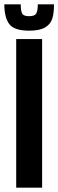

<svg xmlns="http://www.w3.org/2000/svg" viewBox="-42 -869 270 889"><path d="M33 0V-688H153V0ZM-22 -849H54Q54 -819 60.5 -806.5Q67 -794 93 -794Q119 -794 126 -807Q133 -820 133 -849H208Q208 -808 200 -782.5Q192 -757 167 -742Q142 -727 93 -727Q24 -727 1 -757.5Q-22 -788 -22 -849Z"/></svg>

Font: Saira Ultra Condensed ExtraBold
Style: Regular
Weight: 800
Width: 1
Designer: Hector Gatti with collaboration of the Omnibus-Type team
Foundry: Omnibus-Type
Version: Version 1.001; ttfautohint (v1.8)